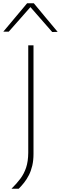

<svg xmlns="http://www.w3.org/2000/svg" viewBox="-45 -989 371 1169"><path d="M25 160Q56 129.5 78.8 99.2Q101.5 69 114 31.5Q126.5 -6 127 -59V-238V-475Q127 -540.5 127 -596.5Q127 -652.5 127 -713H159Q159 -652.5 159 -596.5Q159 -540.5 159 -475V-269Q159 -211.5 159 -157.8Q159 -104 159 -52Q159 -12.5 151.5 19.5Q144 51.5 131 77Q118 102.5 102 122.8Q86 143 69 160ZM273 -794Q238 -834.5 203.5 -873.5Q169 -912.5 133.5 -953.5H147Q111.5 -913 77.5 -874.5Q43.5 -836 8 -796H-25Q11 -839 47.2 -882.2Q83.5 -925.5 120 -969H161Q197 -925.5 233.2 -882Q269.5 -838.5 306 -795Z"/></svg>

Font: Commissioner Thin Thin
Style: Regular
Weight: 250
Version: Version 1.000